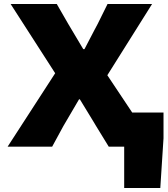

<svg xmlns="http://www.w3.org/2000/svg" viewBox="-20 -731 835 957"><path d="M599 0H522L457 -106Q458 -105 425 -159Q392 -213 378 -236H374L296 -103L240 0H18L255 -366L33 -711H263L320 -612L395 -486H401Q402 -488 450 -580L467 -612L516 -711H738L515 -356L639 -170H795V-42L779 206H599Z"/></svg>

Font: Nebula Sans Black
Style: Regular
Weight: 900
Designer: Paul D. Hunt for Adobe (as Source Sans)
Foundry: Nebula Entertainment & Broadcasting LLC
Version: Version 1.010